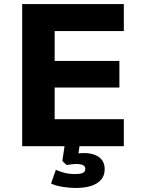

<svg xmlns="http://www.w3.org/2000/svg" viewBox="-20 -725 708 952"><path d="M90 0V-705H594V-571H251V-423H572V-291H251V-134H594V0ZM356 207Q325 207 290.5 201.5Q256 196 233 185L257 117Q274 125 298.5 131.5Q323 138 352 138Q377 138 390 132.5Q403 127 403 112Q403 99 390.5 93.5Q378 88 359 88Q352 88 337 89.5Q322 91 310 93L289 73L303 -20H377L365 64L331 43Q343 38 361.5 36Q380 34 399 34Q424 34 446.5 41.5Q469 49 484 66.5Q499 84 499 114Q499 147 480 167.5Q461 188 429.5 197.5Q398 207 356 207Z"/></svg>

Font: Nunito Sans 7pt ExtraBold
Style: Regular
Weight: 800
Designer: Vernon Adams
Foundry: Vernon Adams
Version: Version 3.101;gftools[0.9.27]